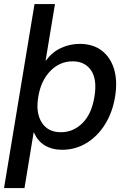

<svg xmlns="http://www.w3.org/2000/svg" viewBox="-39 -748 634 972"><path d="M275.4 10.3Q225.1 10.3 188.2 -11.7Q151.4 -33.7 132.8 -77.6H131.3L85 204.1H-18.6L135.7 -727.5H239.3L191.9 -441.4H193.4Q224.6 -483.9 269.5 -504.9Q314.5 -525.9 364.7 -525.9Q431.6 -525.9 476.1 -491.9Q520.5 -458 538.6 -397.7Q556.6 -337.4 543.5 -257.8Q530.3 -178.2 492.4 -117.9Q454.6 -57.6 398.7 -23.7Q342.8 10.3 275.4 10.3ZM269.5 -78.6Q331.5 -78.6 378.2 -124.5Q424.8 -170.4 439 -257.8Q453.6 -345.2 422.4 -391.4Q391.1 -437.5 329.1 -437.5Q263.2 -437.5 215.6 -388.4Q168 -339.4 154.8 -257.8Q141.1 -176.8 172.4 -127.7Q203.6 -78.6 269.5 -78.6Z"/></svg>

Font: Inter Display Medium
Style: Italic
Weight: 500
Italic angle: -9.39999°
Designer: Rasmus Andersson
Foundry: rsms
Version: Version 4.000;git-a52131595